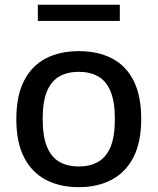

<svg xmlns="http://www.w3.org/2000/svg" viewBox="-20 -764 652 794"><path d="M306 10Q227.5 10 169.5 -20.5Q111.5 -51 79.5 -113.2Q47.5 -175.5 47.5 -271.5Q47.5 -367 79 -429.2Q110.5 -491.5 168.5 -522Q226.5 -552.5 306 -552.5Q385.5 -552.5 443.5 -522.2Q501.5 -492 532.8 -429.8Q564 -367.5 564 -272Q564 -176.5 532 -114Q500 -51.5 441.8 -20.8Q383.5 10 306 10ZM306 -75.5Q352 -75.5 385.5 -94.5Q419 -113.5 437 -156.2Q455 -199 455 -271Q455 -343.5 437 -386.5Q419 -429.5 385.5 -448.2Q352 -467 306 -467Q259.5 -467 226 -448.2Q192.5 -429.5 174.5 -387Q156.5 -344.5 156.5 -272.5Q156.5 -200 174.5 -156.8Q192.5 -113.5 226 -94.5Q259.5 -75.5 306 -75.5ZM136.5 -677.5V-744.5H475.5V-677.5Z"/></svg>

Font: Encode Sans SemiExpanded Medium
Style: Regular
Weight: 500
Width: 6
Designer: Multiple Designers
Foundry: Impallari Type
Version: Version 3.002